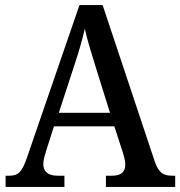

<svg xmlns="http://www.w3.org/2000/svg" viewBox="-20 -734 708 754"><path d="M2 0H233V-44H206C169 -44 150 -60 150 -90C150 -104 156 -125 161 -141L192 -238H429L463 -133C468 -117 472 -100 472 -87C472 -58 454 -44 421 -44H396V0H668V-44H656C621 -44 603 -56 588 -99L383 -714H292L88 -121C67 -58 52 -44 17 -44H2ZM211 -291 272 -478C290 -532 303 -577 313 -621C323 -576 339 -525 356 -470L412 -291Z"/></svg>

Font: Noto Serif Tamil SemiCondensed Medium
Style: Regular
Weight: 500
Width: 4
Designer: Indian Type Foundry, Tom Grace, and the Monotype Design Team
Foundry: Monotype Imaging Inc.
Version: Version 2.004